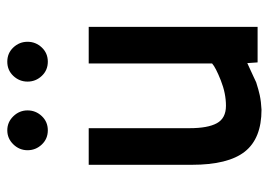

<svg xmlns="http://www.w3.org/2000/svg" viewBox="-128 -616 755 540"><g transform="rotate(-90 250.0 -346.5)"><path d="M344 0 342 -29Q339 -28 323.5 -20.5Q308 -13 304 -11.5Q300 -10 288 -4Q274 0 268 2L252 6Q233 10 211 11Q130 11 93 -36Q56 -83 56 -185V-475H159V-191Q159 -140 173 -114.5Q187 -89 222 -89Q257 -89 293.5 -103.5Q330 -118 341 -128V-475H444V0ZM113 -607Q97 -624 97 -647Q97 -670 113.5 -687Q130 -704 153 -704Q176 -704 192.5 -687Q209 -670 209 -647Q209 -624 193 -607Q177 -590 153 -590Q129 -590 113 -607ZM306 -607Q290 -624 290 -647Q290 -670 306 -687Q322 -704 346 -704Q370 -704 386 -687Q402 -670 402 -647Q402 -624 386 -607Q370 -590 346 -590Q322 -590 306 -607Z"/></g></svg>

Font: Lekton
Style: Bold
Weight: 700
Designer: Paolo Mazzetti, Luciano Perondi, Raffaele Flato, Elena Papassissa, Emilio Macchia, Michela Povoleri, Tobias Seemiller, R
Version: Version 34.000